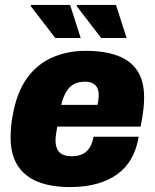

<svg xmlns="http://www.w3.org/2000/svg" viewBox="-20 -746 628 778"><path d="M263 12Q188 12 134.5 -9Q81 -30 52 -74.5Q23 -119 23 -188Q23 -211 25 -234Q27 -257 32 -281Q48 -371 88.5 -428Q129 -485 190.5 -512.5Q252 -540 327 -540Q403 -540 456 -520.5Q509 -501 536.5 -459.5Q564 -418 564 -351Q564 -332 561.5 -306.5Q559 -281 550 -233H212Q209 -217 207 -202Q205 -187 205 -177Q205 -157 211.5 -142.5Q218 -128 232.5 -120.5Q247 -113 270 -113Q292 -113 307 -118.5Q322 -124 332.5 -134.5Q343 -145 349.5 -159.5Q356 -174 359 -192H542Q534 -143 512.5 -104.5Q491 -66 456 -40.5Q421 -15 373 -1.5Q325 12 263 12ZM228 -321H375Q378 -334 379 -344Q380 -354 380 -361Q380 -379 373.5 -391Q367 -403 354.5 -409Q342 -415 324 -415Q297 -415 278.5 -404.5Q260 -394 248 -373.5Q236 -353 228 -321ZM390 -592 290 -722 293 -726H450L493 -592ZM204 -592 104 -722 107 -726H264L307 -592Z"/></svg>

Font: Archivo SemiCondensed Black
Style: Italic
Weight: 900
Width: 4
Italic angle: -10°
Designer: Hector Gatti
Foundry: Omnibus-Type
Version: Version 2.001